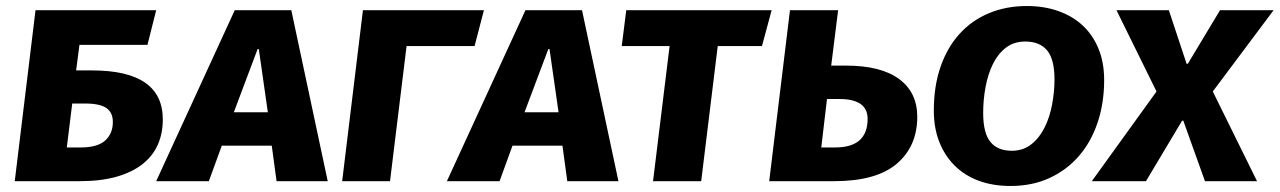

<svg xmlns="http://www.w3.org/2000/svg" viewBox="-20 -602 4252 638"><path d="M98 -568H499L470 -453H244L233 -368H286Q521 -368 521 -205Q521 -159 504.5 -121.5Q488 -84 454 -57Q420 -30 368 -15Q316 0 245 0H29ZM220 -258 202 -112H248Q304 -112 329.5 -135Q355 -158 355 -197Q355 -228 333.5 -243Q312 -258 263 -258Z M883 -118H717L674 0H499L760 -568H948L1069 0H899ZM757 -229H870L840 -439H836Z M1588 -568 1557 -449H1331L1276 0H1117L1186 -568Z M1849 -118H1683L1640 0H1465L1726 -568H1914L2035 0H1865ZM1723 -229H1836L1806 -439H1802Z M2365 -449 2310 0H2150L2205 -449H2046L2061 -568H2544L2512 -449Z M2605 -568H2765L2742 -384H2791Q2907 -384 2967.5 -339.5Q3028 -295 3028 -214Q3028 -116 2960 -58Q2892 0 2752 0H2536ZM2728 -273 2709 -112H2755Q2863 -112 2863 -207Q2863 -273 2769 -273Z M3649 -336Q3649 -260 3627.5 -195.5Q3606 -131 3565.5 -84Q3525 -37 3467.5 -10.5Q3410 16 3338 16Q3279 16 3232 -1.5Q3185 -19 3152 -52Q3119 -85 3101 -131Q3083 -177 3083 -234Q3083 -316 3105.5 -380.5Q3128 -445 3169 -490Q3210 -535 3267 -558.5Q3324 -582 3392 -582Q3450 -582 3497.5 -565Q3545 -548 3578.5 -516.5Q3612 -485 3630.5 -439.5Q3649 -394 3649 -336ZM3342 -101Q3380 -101 3407 -122.5Q3434 -144 3451 -178Q3468 -212 3476 -254.5Q3484 -297 3484 -338Q3484 -405 3459.5 -434.5Q3435 -464 3387 -464Q3349 -464 3322.5 -443.5Q3296 -423 3279.5 -389.5Q3263 -356 3255 -313.5Q3247 -271 3247 -226Q3247 -160 3271 -130.5Q3295 -101 3342 -101Z M3690 -568H3864L3923 -390H3927L4034 -568H4212L4010 -298L4157 0H3984L3912 -201H3908L3788 0H3608L3823 -298Z"/></svg>

Font: Qjlgwqiwhsfqbnnlvksmvfsycuq
Style: Regular
Weight: 700
Italic angle: -8°
Designer: Carrois Corporate & Edenspiekermann
Foundry: Carrois Corporate GbR & Edenspiekermann AG
Version: Version 2.001